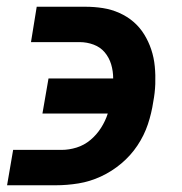

<svg xmlns="http://www.w3.org/2000/svg" viewBox="-20 -550 540 570"><path d="M1 0 19 -105H163Q185 -105 207.5 -112Q230 -119 248.5 -134.5Q267 -150 280 -170.5Q293 -191 300 -213H106L124 -317H316Q316 -339 310 -359Q304 -379 291 -394.5Q278 -410 258 -417.5Q238 -425 216 -425H72L89 -530H233Q260 -530 285.5 -526Q311 -522 334.5 -511.5Q358 -501 376.5 -485Q395 -469 408 -448Q421 -427 429 -403Q437 -379 439.5 -353Q442 -327 441 -300.5Q440 -274 435 -248Q430 -214 419 -181Q408 -148 388 -118Q368 -88 340 -64.5Q312 -41 279.5 -26Q247 -11 213 -5.5Q179 0 146 0Z"/></svg>

Font: Iosevka Curly XBdObl
Style: Regular
Weight: 800
Italic angle: -9°
Monospace: yes
Designer: Belleve Invis
Foundry: Belleve Invis
Version: Version 11.1.0; ttfautohint (v1.8.3)